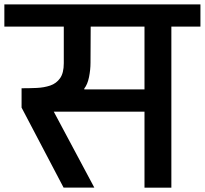

<svg xmlns="http://www.w3.org/2000/svg" viewBox="-56 -861 940 881"><path d="M-36 -739V-840.7H863.7V-739H730.3V0H607V-348.7H190.7L376.7 -0.3H235.7L43 -367.3V-456Q78.1 -456 112.2 -457.5Q146.4 -459 174.5 -468.5Q202.5 -478 219.6 -502Q236.7 -526 236.7 -571V-739ZM330.7 -450.7H607V-739H360.1L359.3 -574Q359.3 -541 352.5 -507.3Q345.7 -473.7 330.7 -454.7Z"/></svg>

Font: Matangi Light
Style: Regular
Weight: 300
Designer: Prashant Pant
Foundry: The Graphic Ant
Version: Version 3.002